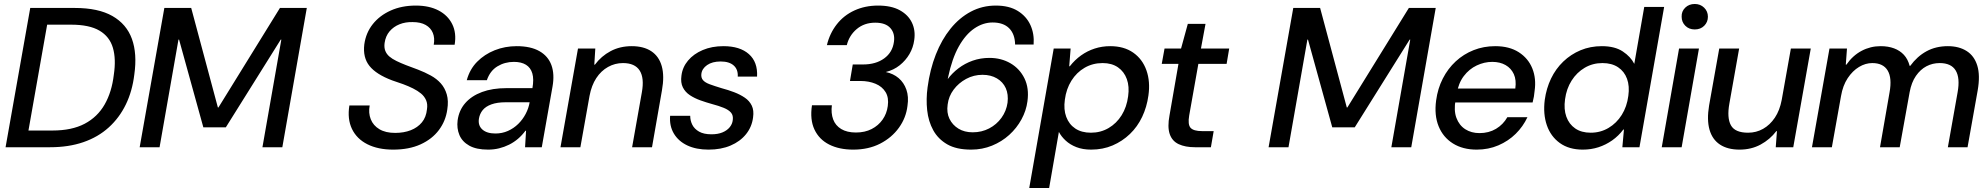

<svg xmlns="http://www.w3.org/2000/svg" viewBox="-20 -740 9994 965"><path d="M8 0 132 -700H356Q474 -700 545 -659.5Q616 -619 643 -544.5Q670 -470 655 -365Q645 -282 612.5 -215Q580 -148 526.5 -99.5Q473 -51 399 -25.5Q325 0 232 0ZM123 -84H244Q341 -84 405.5 -118Q470 -152 506 -215Q542 -278 552 -364Q564 -443 547.5 -499.5Q531 -556 480 -586Q429 -616 337 -616H217Z M682 0 806 -700H941L1075 -200H1078L1387 -700H1522L1399 0H1299L1394 -541H1391L1115 -100H1002L880 -541H877L782 0Z M1956 12Q1880 12 1826.5 -15Q1773 -42 1749 -92Q1725 -142 1736 -210H1838Q1831 -172 1843.5 -140.5Q1856 -109 1887 -90.5Q1918 -72 1966 -72Q2010 -72 2044.5 -85.5Q2079 -99 2100.5 -125Q2122 -151 2126 -191Q2130 -217 2121.5 -236.5Q2113 -256 2096 -270Q2079 -284 2056 -295.5Q2033 -307 2006 -317Q1979 -327 1951 -336Q1871 -366 1837 -408.5Q1803 -451 1811 -517Q1819 -575 1853.5 -618.5Q1888 -662 1943.5 -687Q1999 -712 2070 -712Q2137 -712 2184 -687.5Q2231 -663 2253 -618.5Q2275 -574 2265 -515H2160Q2166 -549 2155.5 -574.5Q2145 -600 2119.5 -614.5Q2094 -629 2054 -629Q2018 -630 1988 -618Q1958 -606 1938 -582.5Q1918 -559 1913 -524Q1910 -501 1916.5 -484.5Q1923 -468 1937 -456Q1951 -444 1972.5 -433.5Q1994 -423 2021 -412.5Q2048 -402 2081 -390Q2115 -377 2145 -360.5Q2175 -344 2195.5 -321Q2216 -298 2225.5 -265.5Q2235 -233 2228 -189Q2220 -132 2186 -86.5Q2152 -41 2094 -14.5Q2036 12 1956 12Z M2433 12Q2374 12 2338.5 -8Q2303 -28 2289 -61.5Q2275 -95 2280 -135Q2287 -186 2318.5 -222Q2350 -258 2402.5 -277.5Q2455 -297 2525 -297H2656Q2664 -342 2655.5 -371Q2647 -400 2623.5 -414.5Q2600 -429 2563 -429Q2517 -429 2480 -406.5Q2443 -384 2427 -337H2326Q2341 -392 2378 -429.5Q2415 -467 2466.5 -487.5Q2518 -508 2577 -508Q2647 -508 2691 -483Q2735 -458 2751.5 -412.5Q2768 -367 2757 -305L2703 0H2619L2624 -83H2621Q2604 -60 2583.5 -42.5Q2563 -25 2539 -13Q2515 -1 2488.5 5.5Q2462 12 2433 12ZM2470 -69Q2504 -69 2533 -82Q2562 -95 2584.5 -117Q2607 -139 2622 -167.5Q2637 -196 2642 -226H2522Q2479 -226 2450 -215.5Q2421 -205 2406 -186.5Q2391 -168 2387 -143Q2382 -109 2404.5 -89Q2427 -69 2470 -69Z M2797 0 2885 -496H2972L2967 -415H2970Q3002 -458 3049 -483Q3096 -508 3155 -508Q3215 -508 3253.5 -482.5Q3292 -457 3306 -407.5Q3320 -358 3307 -286L3257 0H3157L3206 -276Q3219 -348 3195 -385.5Q3171 -423 3111 -423Q3071 -423 3036 -403.5Q3001 -384 2977 -347.5Q2953 -311 2943 -258L2897 0Z M3541 12Q3479 12 3434.5 -9Q3390 -30 3367 -68.5Q3344 -107 3348 -158H3449Q3449 -134 3459.5 -113Q3470 -92 3493.5 -78.5Q3517 -65 3556 -65Q3588 -65 3611 -74.5Q3634 -84 3647.5 -100.5Q3661 -117 3663 -137Q3666 -160 3654 -174Q3642 -188 3617.5 -198Q3593 -208 3559 -217Q3530 -225 3500.5 -235.5Q3471 -246 3447.5 -261.5Q3424 -277 3412 -301Q3400 -325 3405 -360Q3410 -402 3438 -435.5Q3466 -469 3512 -488.5Q3558 -508 3616 -508Q3699 -508 3744 -468Q3789 -428 3785 -355H3688Q3690 -391 3667.5 -411Q3645 -431 3602 -431Q3560 -431 3534 -413Q3508 -395 3505 -368Q3503 -349 3513.5 -337Q3524 -325 3547 -316.5Q3570 -308 3606 -297Q3640 -288 3670 -276.5Q3700 -265 3723.5 -249Q3747 -233 3758.5 -209Q3770 -185 3765 -150Q3759 -102 3729.5 -65.5Q3700 -29 3652 -8.5Q3604 12 3541 12Z M4268 12Q4198 12 4147.5 -13.5Q4097 -39 4073.5 -89Q4050 -139 4061 -211H4161Q4156 -171 4167.5 -140Q4179 -109 4208 -91.5Q4237 -74 4282 -74Q4327 -74 4361 -91.5Q4395 -109 4416 -139Q4437 -169 4442 -207Q4448 -249 4431 -277Q4414 -305 4380.5 -319Q4347 -333 4304 -333H4252L4266 -416H4318Q4382 -416 4424 -446.5Q4466 -477 4473 -530Q4479 -572 4455 -599Q4431 -626 4379 -626Q4324 -626 4286 -594Q4248 -562 4236 -513H4136Q4150 -572 4185.5 -617.5Q4221 -663 4274.5 -687.5Q4328 -712 4393 -712Q4460 -712 4502.5 -688.5Q4545 -665 4563.5 -626Q4582 -587 4575 -539Q4570 -501 4551 -468.5Q4532 -436 4502 -412Q4472 -388 4432 -378Q4470 -370 4496.5 -347.5Q4523 -325 4535.5 -289.5Q4548 -254 4541 -208Q4534 -148 4498 -98Q4462 -48 4403.5 -18Q4345 12 4268 12Z M4861 12Q4787 12 4741 -14.5Q4695 -41 4670.5 -85.5Q4646 -130 4640 -186Q4634 -242 4642 -301Q4654 -391 4683.5 -466Q4713 -541 4757.5 -596Q4802 -651 4859.5 -681.5Q4917 -712 4985 -712Q5052 -712 5095.5 -685Q5139 -658 5159 -614Q5179 -570 5175 -516H5082Q5081 -569 5052 -598Q5023 -627 4969 -627Q4921 -627 4877 -597Q4833 -567 4799 -506.5Q4765 -446 4745 -351Q4745 -349 4744.5 -347Q4744 -345 4743 -342Q4765 -372 4797 -396.5Q4829 -421 4868.5 -435Q4908 -449 4953 -449Q5012 -449 5058.5 -422Q5105 -395 5129 -346Q5153 -297 5144 -231Q5138 -184 5114 -140Q5090 -96 5052.5 -62Q5015 -28 4966 -8Q4917 12 4861 12ZM4869 -75Q4914 -75 4951.5 -94.5Q4989 -114 5013.5 -148Q5038 -182 5044 -224Q5049 -266 5035 -297Q5021 -328 4990.5 -346Q4960 -364 4918 -364Q4874 -364 4836 -343.5Q4798 -323 4773 -289.5Q4748 -256 4743 -215Q4737 -174 4752 -143Q4767 -112 4797 -93.5Q4827 -75 4869 -75Z M5153 205 5276 -496H5361L5354 -407H5357Q5382 -439 5413.5 -461.5Q5445 -484 5482 -496Q5519 -508 5560 -508Q5629 -508 5675.5 -475.5Q5722 -443 5742 -386.5Q5762 -330 5752 -260Q5744 -202 5720.5 -152.5Q5697 -103 5659 -66.5Q5621 -30 5572 -9Q5523 12 5464 12Q5422 12 5390 -0.5Q5358 -13 5336 -33.5Q5314 -54 5302 -77L5253 205ZM5463 -73Q5512 -73 5552 -96.5Q5592 -120 5617.5 -161Q5643 -202 5650 -256Q5657 -305 5643.5 -342.5Q5630 -380 5599 -401.5Q5568 -423 5522 -423Q5472 -423 5431.5 -399.5Q5391 -376 5365 -334.5Q5339 -293 5332 -239Q5325 -190 5339 -152.5Q5353 -115 5384.5 -94Q5416 -73 5463 -73Z M5986 0Q5937 0 5904 -15.5Q5871 -31 5859 -66.5Q5847 -102 5858 -160L5903 -419H5819L5833 -496H5916L5950 -620H6039L6016 -496H6158L6145 -419H6003L5957 -160Q5949 -114 5964 -97.5Q5979 -81 6022 -81H6080L6066 0Z M6356 0 6480 -700H6615L6749 -200H6752L7061 -700H7196L7073 0H6973L7068 -541H7065L6789 -100H6676L6554 -541H6551L6456 0Z M7402 12Q7332 12 7282.5 -19Q7233 -50 7210.5 -105.5Q7188 -161 7198 -235Q7206 -295 7231.5 -345Q7257 -395 7296.5 -431.5Q7336 -468 7386.5 -488Q7437 -508 7495 -508Q7566 -508 7613.5 -477.5Q7661 -447 7681.5 -396Q7702 -345 7693 -283Q7692 -270 7689.5 -255Q7687 -240 7683 -225H7269L7281 -295H7596Q7602 -338 7588.5 -367.5Q7575 -397 7547 -413Q7519 -429 7480 -429Q7440 -429 7402 -411Q7364 -393 7337 -357.5Q7310 -322 7301 -267L7296 -239Q7286 -185 7300 -147.5Q7314 -110 7344.5 -90.5Q7375 -71 7416 -71Q7463 -71 7499 -92.5Q7535 -114 7556 -151H7657Q7635 -104 7598 -67.5Q7561 -31 7511 -9.5Q7461 12 7402 12Z M7935 12Q7866 12 7820 -21Q7774 -54 7754.5 -110.5Q7735 -167 7744 -238Q7752 -296 7775.5 -345Q7799 -394 7837 -430.5Q7875 -467 7924 -487.5Q7973 -508 8031 -508Q8096 -508 8136 -481.5Q8176 -455 8194 -419L8244 -705H8344L8220 0H8134L8142 -89H8139Q8115 -57 8083 -34.5Q8051 -12 8014 0Q7977 12 7935 12ZM7975 -73Q8024 -73 8064.5 -97Q8105 -121 8131 -162.5Q8157 -204 8164 -258Q8171 -307 8157.5 -344Q8144 -381 8112.5 -402Q8081 -423 8034 -423Q7985 -423 7945 -399.5Q7905 -376 7879 -335Q7853 -294 7846 -241Q7839 -191 7852.5 -153.5Q7866 -116 7897 -94.5Q7928 -73 7975 -73Z M8332 0 8419 -496H8519L8432 0ZM8498 -592Q8469 -592 8450.5 -610.5Q8432 -629 8432 -656Q8431 -683 8450 -701.5Q8469 -720 8498 -720Q8526 -720 8545 -701.5Q8564 -683 8564 -656Q8564 -629 8545.5 -610.5Q8527 -592 8498 -592Z M8723 12Q8663 12 8624.5 -13.5Q8586 -39 8572 -88.5Q8558 -138 8570 -210L8621 -496H8721L8672 -220Q8659 -148 8679.5 -110.5Q8700 -73 8766 -73Q8807 -73 8841.5 -92.5Q8876 -112 8900.5 -148.5Q8925 -185 8935 -238L8981 -496H9081L8993 0H8905L8911 -81H8908Q8876 -39 8829 -13.5Q8782 12 8723 12Z M9087 0 9175 -496H9263L9257 -415H9260Q9292 -461 9336.5 -484.5Q9381 -508 9432 -508Q9470 -508 9499.5 -497Q9529 -486 9549 -464.5Q9569 -443 9578 -409H9581Q9616 -457 9663 -482.5Q9710 -508 9770 -508Q9826 -508 9864.5 -483.5Q9903 -459 9918 -410Q9933 -361 9920 -286L9869 0H9770L9819 -276Q9832 -348 9809.5 -385.5Q9787 -423 9729 -423Q9693 -423 9662.5 -407Q9632 -391 9609.5 -358.5Q9587 -326 9578 -277L9528 0H9429L9477 -276Q9490 -348 9467.5 -385.5Q9445 -423 9390 -423Q9356 -423 9323.5 -403.5Q9291 -384 9266.5 -347Q9242 -310 9233 -257L9187 0Z"/></svg>

Font: DM Sans 36pt Medium
Style: Italic
Weight: 500
Italic angle: -10°
Designer: Colophon Foundry, Jonny Pinhorn
Foundry: Colophon Foundry
Version: Version 4.004;gftools[0.9.30]